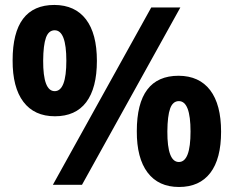

<svg xmlns="http://www.w3.org/2000/svg" viewBox="-20 -744 941 773"><path d="M653.8 -214.8Q653.3 -91.8 700.2 -91.8Q747.1 -91.8 747.1 -214.4Q747.1 -336.9 700.2 -336.9Q675.8 -336.9 665 -307.1Q654.3 -277.3 653.8 -214.8ZM699.2 -439Q782.2 -438.5 826.2 -380.9Q870.1 -323.2 870.1 -213.9Q870.1 -104.5 826.7 -47.9Q783.2 8.8 700.7 8.8Q618.2 8.8 574.2 -49.3Q530.3 -107.4 530.8 -215.8Q530.8 -439 699.2 -439ZM153.8 -500Q153.3 -377 200.2 -377Q247.1 -377 247.1 -499.5Q247.1 -622.1 200.2 -622.1Q175.8 -622.1 165 -592.3Q154.3 -562.5 153.8 -500ZM310.1 0H192.9L588.9 -713.9H706.1ZM199.2 -724.1Q282.2 -723.6 326.2 -666Q370.1 -608.4 370.1 -499Q370.1 -389.6 327.1 -332.5Q284.2 -275.9 201.2 -275.9Q118.2 -275.9 74.2 -334Q30.3 -392.1 30.8 -501Q30.8 -724.1 199.2 -724.1Z"/></svg>

Font: OpenSansHebrew-Bold
Style: Bold
Weight: 700
Foundry: Ascender Corporation, Yanek Iontef
Version: Version 2.001;PS 002.001;hotconv 1.0.70;makeotf.lib2.5.58329